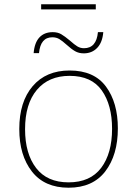

<svg xmlns="http://www.w3.org/2000/svg" viewBox="-20 -866 640 896"><path d="M70 -264Q70 -391 132.5 -464Q195 -537 305 -537Q419 -537 474.5 -462Q530 -387 530 -267Q530 -143 471.5 -66.5Q413 10 300 10Q188 10 129 -65.5Q70 -141 70 -264ZM503 -265Q503 -376 455 -444Q407 -512 305 -512Q207 -512 152 -446.5Q97 -381 97 -263Q97 -149 148.5 -82Q200 -15 300 -15Q401 -15 452 -82.5Q503 -150 503 -265ZM226 -716Q249 -716 265.5 -706.5Q282 -697 307 -676Q327 -658 341 -649.5Q355 -641 372 -641Q430 -641 437 -716H462Q458 -668 433.5 -642.5Q409 -617 371 -617Q348 -617 330.5 -627Q313 -637 291 -657Q271 -675 257 -683.5Q243 -692 224 -692Q169 -692 162 -618H137Q141 -667 164 -691.5Q187 -716 226 -716ZM172 -846H427V-822H172Z"/></svg>

Font: Noto Sans Mono UI Thin
Style: Regular
Weight: 250
Monospace: yes
Designer: Monotype Design team
Foundry: Monotype Imaging Inc.
Version: Version 1.000